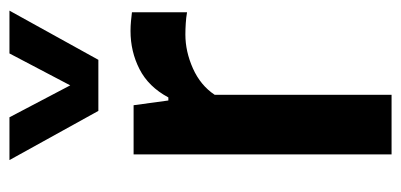

<svg xmlns="http://www.w3.org/2000/svg" viewBox="-241 -607 848 406"><g transform="rotate(-90 183.0 -404.0)"><path d="M59.5 0V-545.5H163.5L173.5 -472H180Q202.5 -514 239.8 -533Q277 -552 320.5 -552Q331.5 -552 341.5 -551Q351.5 -550 360 -549V-432.5Q348.5 -434.5 336.5 -435.2Q324.5 -436 313 -436Q277 -436 241.2 -420Q205.5 -404 185.5 -374V0ZM151.5 -620 47.5 -808H138L205.5 -679.5L273 -808H363.5L259.5 -620Z"/></g></svg>

Font: Encode Sans SemiCondensed SemiCondensed SemiBold
Style: Regular
Weight: 600
Width: 4
Designer: Multiple Designers
Foundry: Impallari Type
Version: Version 3.000; ttfautohint (v1.8.3) -l 8 -r 50 -G 200 -x 14 